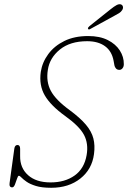

<svg xmlns="http://www.w3.org/2000/svg" viewBox="-20 -881 608 911"><path d="M223 10Q178 10 150 1.2Q122 -7.5 106 -18.8Q90 -30 82 -38.5Q74 -47 69.5 -47Q65 -47 60.8 -33.2Q56.5 -19.5 51 -5.8Q45.5 8 38 8Q22.5 8 25.5 -12.5L48 -176Q50.5 -193 63 -193Q75.5 -193 75.5 -175V-141Q74.5 -84.5 113 -50Q151.5 -15.5 220 -15.5Q288 -15.5 334 -48.2Q380 -81 391 -145Q400.5 -199 378.8 -240.5Q357 -282 290 -330Q221 -379.5 192.8 -427.8Q164.5 -476 173.5 -540Q180.5 -585.5 209 -624.2Q237.5 -663 285.2 -686.5Q333 -710 398.5 -710Q453.5 -710 491.2 -691Q529 -672 548.5 -641.5Q568 -611 567.5 -576.5Q567.5 -564.5 561.2 -557Q555 -549.5 546.5 -549.5Q536 -549.5 530.2 -556.2Q524.5 -563 523 -570.5L519 -592.5Q510.5 -638.5 478 -662Q445.5 -685.5 393.5 -685.5Q313 -685.5 264.2 -646Q215.5 -606.5 207 -549.5Q198 -493.5 221.2 -450Q244.5 -406.5 310.5 -358.5Q360.5 -321.5 387.5 -289.5Q414.5 -257.5 423 -224.2Q431.5 -191 426 -150Q416.5 -77.5 361.2 -33.8Q306 10 223 10ZM504 -836.5Q521.5 -850.5 533.2 -856.8Q545 -863 554 -860Q561.5 -857 563.2 -849.5Q565 -842 560 -833.5Q554.5 -824.5 544.8 -818.5Q535 -812.5 522.5 -806L407.5 -743Q400.5 -739 398 -744Q396 -747 398.5 -750.5Q401 -754 404.5 -757Z"/></svg>

Font: Fraunces 72pt SuperSoft Thin
Style: Italic
Weight: 100
Italic angle: -16°
Version: Version 1.000;[b76b70a41]